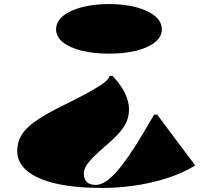

<svg xmlns="http://www.w3.org/2000/svg" viewBox="-20 -713 994 948"><path d="M486 215Q351 215 257 193.5Q163 172 114 131Q65 90 65 32Q65 -10 85.5 -45Q106 -80 155 -114.5Q204 -149 287 -190Q373 -232 423 -260Q473 -288 496 -306.5Q519 -325 521 -338H536Q575 -297 596 -254.5Q617 -212 617 -174Q617 -143 606.5 -116Q596 -89 571.5 -60.5Q547 -32 505 4Q464 39 439.5 64Q415 89 404.5 107.5Q394 126 394 142Q394 163 401.5 176Q409 189 422.5 194.5Q436 200 453 200Q497 200 553 138Q609 76 688 -57L741 -147H756L944 104Q878 144 799 168.5Q720 193 639.5 204Q559 215 486 215ZM518 -693Q593 -693 652 -677.5Q711 -662 745 -634Q779 -606 779 -568Q779 -531 745 -504Q711 -477 652 -462.5Q593 -448 518 -448Q444 -448 384.5 -462.5Q325 -477 291 -504Q257 -531 257 -568Q257 -606 291 -634Q325 -662 384.5 -677.5Q444 -693 518 -693Z"/></svg>

Font: Kalnia Expanded
Style: Bold
Weight: 700
Width: 7
Designer: Frida Medrano
Foundry: Frida Medrano
Version: Version 1.105